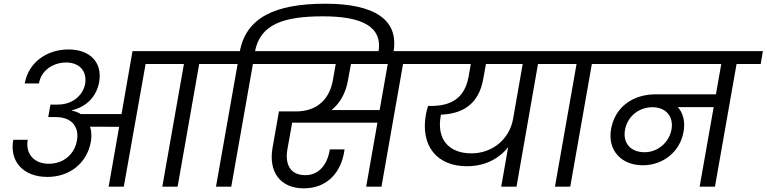

<svg xmlns="http://www.w3.org/2000/svg" viewBox="-20 -1019 4184 1048"><path d="M573 0H655.7L774.7 -669.6H906.4L917.5 -740H703.3L643.3 -396.5H389L388.1 -327.8L630.4 -326.8ZM255.4 -448.2 243.3 -380.1H282.6C384.4 -380.1 411.1 -313.7 400.1 -253.1C387.4 -177.3 327.6 -125.2 246 -125.2C165.5 -125.2 117.6 -180.1 131.4 -256.1H52.4C30.7 -135.3 109.2 -53.3 238.8 -53.3C361 -53.3 455.3 -129.3 476 -245.6C488.8 -322.7 457.6 -399.7 371.4 -415.2L372.1 -417C456.1 -436.8 508 -496.2 521.3 -571.5C540 -679.7 470 -749 354.2 -749C234.4 -749 134.9 -677.7 115.1 -563.4H192.6C204 -634.2 269.6 -677.9 341.4 -677.9C409.5 -677.9 457.1 -634.2 444.4 -559.9C433.9 -504.8 382.7 -448.2 294.7 -448.2ZM949.4 0 1067.3 -669.6H1198.4L1211.2 -740H864.1L852.1 -669.6H983.9L865.9 0Z M1242.3 0 1360.5 -669.6H1492.3L1504.4 -740H1158.1L1145.2 -669.6H1277L1158.9 0ZM1367.5 -717.6 1371.1 -734.9C1398.3 -888.5 1531.4 -929.9 1743.1 -929.9C1949.1 -929.9 2071.4 -877.5 2045.6 -733.1L2042.6 -717.9H2124.6L2127.6 -734.6C2159.1 -911.7 2023.7 -998.7 1755.9 -998.7C1481.6 -998.7 1321.3 -923.4 1288.3 -734.2L1285.6 -717.6Z M1638.5 9C1766.6 9 1845.1 -79.5 1860.6 -203.5H1780.2C1768 -123.5 1722.9 -62.9 1646.3 -62.9C1565 -62.9 1534.6 -121.2 1548.6 -203.2L1582.1 -390.2L1534.8 -349.4H2095L2107.1 -418.1H1705.3L1712.2 -378.1C1784.7 -398.9 1858 -461.4 1878.8 -578.5L1898.5 -684.4H1815.3L1796.3 -578.5C1777.8 -477.2 1710 -410.8 1596 -410.8H1502.6L1467.4 -211C1445.4 -84 1506.7 9 1638.5 9ZM2062.2 0 2183.4 -689.5H2099.9L1978.7 0ZM2311.2 -669.6 2324 -740H1452.1L1439.2 -669.6Z M2528.9 -111.6C2674.7 -111.6 2768 -203.3 2794 -294.5L2780.8 -371.5C2761.8 -258.6 2666.2 -181.9 2553.3 -181.9C2427.5 -181.9 2362.9 -261.3 2385.6 -386C2387.3 -394 2390.1 -405.8 2393.9 -418.5L2347.4 -392.9H2369.9C2507 -392.9 2593.4 -452.1 2617.6 -587.4L2635.4 -686.2H2552.6L2537.9 -601C2516.2 -481.5 2441.1 -440.6 2330.6 -440.6H2316.4C2311.9 -425.4 2307.4 -408.3 2304.6 -393.6C2274.4 -223.3 2364.2 -111.6 2528.9 -111.6ZM2799.3 0 2919 -683.9H2835.5L2715.8 0ZM3048.2 -669.6 3061.1 -740H2270.3L2258.2 -669.6Z M3092.6 0 3210.5 -669.6H3341.5L3354.4 -740H3007.3L2995.2 -669.6H3127L3009.1 0Z M3488.8 -116.9C3595.5 -116.9 3691.6 -186.9 3711.1 -300.5C3727.1 -390.3 3682.9 -448.7 3630.7 -467.5L3610.4 -434.1H3892.1L3905 -504.2H3559.6C3435.2 -504.2 3337.2 -436.2 3315.4 -314.4C3295.1 -199.8 3370.2 -116.9 3488.8 -116.9ZM3498.6 -188.1C3422 -188.1 3378.8 -238 3391.3 -309.8C3404.5 -383.2 3466.4 -433.8 3541.7 -433.8C3614.8 -433.8 3658.5 -382.2 3645 -311.1C3631.8 -241.7 3570.9 -188.1 3498.6 -188.1ZM3882.4 0 4003.1 -684.9H3919.6L3798.9 0ZM4132.1 -669.6 4144.1 -740H3301.3L3289.2 -669.6Z"/></svg>

Font: Poppins Devanagari Thin
Style: Italic
Weight: 100
Italic angle: -10°
Designer: Ninad Kale (Devanagari), Jonny Pinhorn (Latin)
Foundry: Indian Type Foundry
Version: 4.005